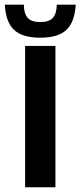

<svg xmlns="http://www.w3.org/2000/svg" viewBox="-57 -795 341 815"><path d="M49.6 0V-600H178.3V0ZM114 -635Q38.2 -635 2.8 -668Q-32.6 -700.9 -36.5 -775.1H44.2Q44.5 -737.2 60.6 -719.2Q76.7 -701.3 114 -701.3Q150.9 -701.3 167.2 -719.1Q183.6 -736.8 183.8 -775.1H264.4Q260 -700.9 224.7 -668Q189.5 -635 114 -635Z"/></svg>

Font: Big Shoulders Text SC Thin
Style: Regular
Weight: 100
Designer: Patric King
Foundry: XO Type Co
Version: Version 2.002